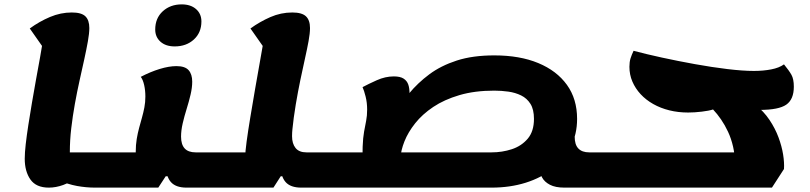

<svg xmlns="http://www.w3.org/2000/svg" viewBox="-20 -832 3702 877"><path d="M414 25Q374 25 332 17.5Q290 10 232 -14L283 -136H479L453 25ZM203 25Q145 25 119 -12Q93 -49 93 -107Q93 -134 97.5 -173.5Q102 -213 109.5 -261.5Q117 -310 126 -363Q135 -416 144.5 -468.5Q154 -521 163 -570Q172 -619 178 -658L210 -568L116 -702Q160 -734 208.5 -754.5Q257 -775 308 -775Q352 -775 370 -757.5Q388 -740 388 -704Q388 -680 381.5 -643.5Q375 -607 365 -561.5Q355 -516 343.5 -464.5Q332 -413 322 -357.5Q312 -302 305.5 -246.5Q299 -191 299 -138Q299 -103 302.5 -82.5Q306 -62 313 -49.5Q320 -37 330 -24Q302 1 268.5 13Q235 25 203 25ZM453 25 479 -136Q497 -136 500.5 -114.5Q504 -93 498 -55Q492 -18 481.5 3.5Q471 25 453 25Z M454 25 480 -136H666L600 -70V-138Q600 -170 604.5 -197Q609 -224 615.5 -248Q622 -272 628.5 -295Q635 -318 639.5 -341.5Q644 -365 644 -391Q644 -419 638.5 -443.5Q633 -468 623 -481Q667 -504 709.5 -517Q752 -530 786 -530Q825 -530 841.5 -511.5Q858 -493 858 -459Q858 -432 850.5 -400Q843 -368 832.5 -334.5Q822 -301 814.5 -268.5Q807 -236 807 -208Q807 -172 823.5 -154Q840 -136 874 -136H960L934 25H832Q783 25 760.5 -0.5Q738 -26 738 -78L786 -27H737L703 25ZM934 25 960 -136Q978 -136 981.5 -114.5Q985 -93 979 -55Q973 -18 962.5 3.5Q952 25 934 25ZM454 25Q436 25 432.5 3Q429 -19 435 -56Q441 -93 451.5 -114.5Q462 -136 480 -136ZM778 -620Q737 -620 713 -641.5Q689 -663 689 -697Q689 -749 723.5 -780.5Q758 -812 810 -812Q851 -812 875.5 -790.5Q900 -769 900 -734Q900 -683 865.5 -651.5Q831 -620 778 -620Z M1356 25Q1307 25 1284.5 -0.5Q1262 -26 1262 -78L1335 -27H1200L1321 -288Q1318 -265 1316 -245.5Q1314 -226 1314 -210Q1314 -176 1330 -156Q1346 -136 1380 -136H1501L1475 25ZM935 25 961 -136H1167L1100 -115Q1100 -137 1106.5 -185.5Q1113 -234 1123.5 -297Q1134 -360 1145.5 -427Q1157 -494 1168 -554.5Q1179 -615 1186 -657L1218 -568L1124 -702Q1167 -733 1215 -754Q1263 -775 1315 -775Q1359 -775 1377.5 -757.5Q1396 -740 1396 -704Q1396 -680 1389.5 -644.5Q1383 -609 1373 -564.5Q1363 -520 1352 -467Q1341 -414 1331 -355Q1321 -296 1314.5 -231.5Q1308 -167 1308 -98L1229 25ZM935 25Q917 25 913.5 3Q910 -19 916 -56Q922 -93 932.5 -114.5Q943 -136 961 -136ZM1475 25 1501 -136Q1519 -136 1522.5 -114.5Q1526 -93 1520 -55Q1514 -18 1503.5 3.5Q1493 25 1475 25Z M2558 25Q2517 25 2492 12Q2467 -1 2456 -21.5Q2445 -42 2445 -62Q2445 -86 2453.5 -115.5Q2462 -145 2470 -174.5Q2478 -204 2478 -228L2605 -208Q2605 -190 2609 -176.5Q2613 -163 2621.5 -154Q2630 -145 2642.5 -140.5Q2655 -136 2672 -136H2773L2747 25ZM1476 25 1502 -136H1702L1640 -55Q1635 -121 1636.5 -162Q1638 -203 1643 -230.5Q1648 -258 1652.5 -280.5Q1657 -303 1657 -332Q1657 -363 1650 -391Q1643 -419 1636 -434Q1662 -448 1701 -465.5Q1740 -483 1779 -483Q1808 -483 1823.5 -473Q1839 -463 1845 -445.5Q1851 -428 1850.5 -403Q1850 -378 1845 -348L1777 -307Q1809 -357 1848.5 -405Q1888 -453 1941 -492.5Q1994 -532 2066.5 -555.5Q2139 -579 2238 -579Q2354 -579 2438.5 -544Q2523 -509 2569.5 -444.5Q2616 -380 2616 -289Q2616 -219 2587 -161.5Q2558 -104 2505.5 -62Q2453 -20 2381.5 2.5Q2310 25 2225 25ZM1809 -109 1746 -136H2225Q2274 -136 2318 -150.5Q2362 -165 2390.5 -198.5Q2419 -232 2419 -289Q2419 -332 2403 -357.5Q2387 -383 2360.5 -396Q2334 -409 2302 -413.5Q2270 -418 2238 -418Q2148 -418 2078.5 -397.5Q2009 -377 1959 -343.5Q1909 -310 1876.5 -269Q1844 -228 1827.5 -186.5Q1811 -145 1809 -109ZM1476 25Q1458 25 1454.5 3Q1451 -19 1457 -56Q1463 -93 1473.5 -114.5Q1484 -136 1502 -136ZM2747 25 2773 -136Q2791 -136 2794.5 -114.5Q2798 -93 2792 -55Q2786 -18 2775.5 3.5Q2765 25 2747 25Z M2748 25 2774 -136H3399L3337 -82Q3337 -125 3328.5 -162Q3320 -199 3305.5 -230Q3291 -261 3273.5 -286.5Q3256 -312 3237 -332Q3219 -326 3185.5 -322Q3152 -318 3123 -318Q3078 -318 3037.5 -328Q2997 -338 2963.5 -357Q2930 -376 2906 -402Q2882 -428 2868.5 -459.5Q2855 -491 2855 -527Q2855 -549 2860 -565Q2865 -581 2874 -600Q2930 -585 3003.5 -569Q3077 -553 3154.5 -539Q3232 -525 3302.5 -516.5Q3373 -508 3424 -508Q3466 -508 3502.5 -515Q3539 -522 3561 -538Q3584 -510 3595 -490.5Q3606 -471 3606 -436Q3606 -378 3571.5 -354Q3537 -330 3450 -330Q3439 -330 3432.5 -330Q3426 -330 3414 -329Q3402 -328 3375.5 -324.5Q3349 -321 3296 -315L3430 -354Q3469 -323 3495 -284Q3521 -245 3536 -204.5Q3551 -164 3557 -126.5Q3563 -89 3561 -60L3506 25ZM2748 25Q2730 25 2726.5 3Q2723 -19 2729 -56Q2735 -93 2745.5 -114.5Q2756 -136 2774 -136Z"/></svg>

Font: Lemonada
Style: Regular
Weight: 400
Designer: Mohamed Gaber (Arabic), Eduardo Tunni (Latin)
Foundry: Kief Type Foundry
Version: Version 4.005